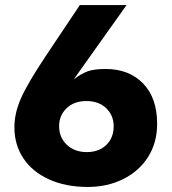

<svg xmlns="http://www.w3.org/2000/svg" viewBox="-20 -726 679 760"><path d="M296 -706 161 -504Q89 -396 63 -337Q37 -278 37 -222Q37 -153 72.5 -99.5Q108 -46 174 -16Q240 14 327 14Q405 14 467.5 -17Q530 -48 566 -104.5Q602 -161 602 -236Q602 -338 546.5 -395.5Q491 -453 398 -453Q352 -453 326.5 -443.5Q301 -434 272 -412L481 -706ZM214 -227Q214 -269 243.5 -297.5Q273 -326 322 -326Q371 -326 400.5 -297.5Q430 -269 430 -226Q430 -181 401 -152.5Q372 -124 323 -124Q276 -124 245 -152.5Q214 -181 214 -227Z"/></svg>

Font: Geom ExtraBold
Style: Bold
Weight: 800
Version: Version 1.102